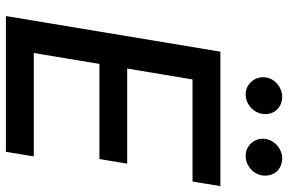

<svg xmlns="http://www.w3.org/2000/svg" viewBox="-183 -794 977 651"><g transform="rotate(90 305.5 -468.5)"><path d="M34.4 0H494.7L510.3 -94.5H159.8L196.7 -317.1H519.2L534.8 -411.2H212.4L249.3 -632.8H595.5L611.2 -727.3H155.2ZM242.5 -881.4C237.2 -845.2 264.2 -812.9 299.7 -812.9C333.1 -812.9 361.2 -838.4 365.8 -867.9C372.2 -906.6 346.6 -936.8 307.9 -936.8C277.7 -936.8 247.2 -913.4 242.5 -881.4ZM451.3 -881.4C445 -844.1 473 -812.9 508.5 -812.9C541.9 -812.9 570 -838.4 574.6 -867.9C581 -906.6 555.4 -936.8 516.7 -936.8C486.5 -936.8 456.7 -913.4 451.3 -881.4Z"/></g></svg>

Font: Magic Ui Pro Medium
Style: Italic
Weight: 500
Italic angle: -9.39999°
Designer: Stefan Endress, Andreas Faust
Version: Version 1.000;FEAKit 1.0